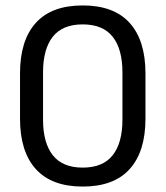

<svg xmlns="http://www.w3.org/2000/svg" viewBox="-20 -671 606 703"><path d="M282.8 12.1Q169.1 12.1 111.2 -51.9Q53.3 -115.9 53.3 -236.5V-402.3Q53.3 -523 111 -587.1Q168.7 -651.1 282.8 -651.1Q396.9 -651.1 454.7 -587.1Q512.6 -523 512.6 -402.3V-236.5Q512.6 -115.9 454.7 -51.9Q396.9 12.1 282.8 12.1ZM282.8 -57.3Q356.9 -57.3 392.6 -102.6Q428.3 -147.9 428.3 -232.8V-405.7Q428.3 -491.1 392.6 -536.4Q356.9 -581.7 282.8 -581.7Q208.8 -581.7 173.2 -536.4Q137.6 -491.1 137.6 -405.7V-232.8Q137.6 -147.9 173.4 -102.6Q209.1 -57.3 282.8 -57.3Z"/></svg>

Font: Anek Bangla Medium
Style: Regular
Weight: 500
Designer: Sulekha Rajkumar (Bangla), Yesha Goshar (Latin)
Foundry: Ek Type
Version: Version 1.003